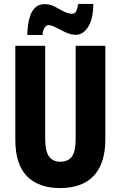

<svg xmlns="http://www.w3.org/2000/svg" viewBox="-20 -947 614 977"><path d="M516 -238Q516 -115 457 -52.5Q398 10 286 10Q176 10 117 -50.5Q58 -111 58 -235V-714H210V-241Q210 -177 229.5 -150.5Q249 -124 287 -124Q327 -124 346 -150.5Q365 -177 365 -242V-714H516ZM119 -769Q119 -792 122.5 -819Q126 -846 135 -870.5Q144 -895 161.5 -910.5Q179 -926 207 -926Q234 -926 258 -913.5Q282 -901 304 -889Q326 -877 348 -877Q361 -877 367.5 -890Q374 -903 378 -927H455Q454 -850 428.5 -810Q403 -770 366 -770Q341 -770 315 -782Q289 -794 266 -806.5Q243 -819 227 -819Q217 -819 208 -807.5Q199 -796 196 -769Z"/></svg>

Font: Noto Sans ExtraCondensed ExtraBold
Style: Regular
Weight: 800
Width: 2
Designer: Monotype Design Team
Foundry: Monotype Imaging Inc.
Version: Version 2.013; ttfautohint (v1.8.4.7-5d5b)